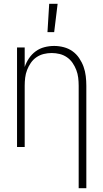

<svg xmlns="http://www.w3.org/2000/svg" viewBox="-20 -768 540 1003"><path d="M228 -600 237 -748H281L263 -600ZM391 215V-320Q391 -341 388.5 -362Q386 -383 378.5 -402.5Q371 -422 359 -439.5Q347 -457 329.5 -469Q312 -481 291.5 -486Q271 -491 250 -491Q229 -491 208.5 -486Q188 -481 170.5 -469Q153 -457 141 -439.5Q129 -422 121.5 -402.5Q114 -383 111.5 -362Q109 -341 109 -320V0H69V-520H109V-418Q117 -442 131.5 -463.5Q146 -485 166.5 -500Q187 -515 212 -521.5Q237 -528 263 -528Q288 -528 313 -521.5Q338 -515 358.5 -500.5Q379 -486 393.5 -464.5Q408 -443 416.5 -419.5Q425 -396 428 -370.5Q431 -345 431 -320V215Z"/></svg>

Font: Iosevka SS18 Extralight
Style: Regular
Weight: 200
Monospace: yes
Designer: Belleve Invis
Foundry: Belleve Invis
Version: Version 25.1.1; ttfautohint (v1.8.4)